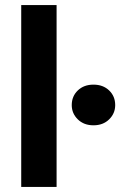

<svg xmlns="http://www.w3.org/2000/svg" viewBox="-20 -740 506 760"><path d="M64 0V-720H204V0ZM350 -244Q312 -244 288 -267.5Q264 -291 264 -324Q264 -359 288 -382Q312 -405 350 -405Q388 -405 412 -382Q436 -359 436 -324Q436 -291 412 -267.5Q388 -244 350 -244Z"/></svg>

Font: DM Sans 24pt ExtraBold
Style: Regular
Weight: 800
Designer: Colophon Foundry, Jonny Pinhorn
Foundry: Colophon Foundry
Version: Version 4.004;gftools[0.9.30]